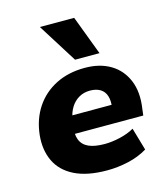

<svg xmlns="http://www.w3.org/2000/svg" viewBox="-115 -861 843 963"><g transform="rotate(-15 306.5 -380.0)"><path d="M323 11Q220 11 154.5 -21.5Q89 -54 61 -113Q33 -172 41 -249Q50 -329 89.5 -388.5Q129 -448 194.5 -481.5Q260 -515 346 -515Q424 -515 479 -482Q534 -449 559.5 -387.5Q585 -326 572 -241L568 -208H186L201 -301H439L427 -286Q432 -322 424 -347Q416 -372 395 -385Q374 -398 341 -398Q309 -398 283.5 -383Q258 -368 242 -342Q226 -316 220 -281L215 -252Q208 -207 219.5 -177.5Q231 -148 262 -134Q293 -120 345 -120Q383 -120 425.5 -130Q468 -140 499 -158L533 -41Q489 -14 433.5 -1.5Q378 11 323 11ZM310 -567 182 -771H360L437 -567Z"/></g></svg>

Font: Nunito Sans 8pt Black
Style: Italic
Weight: 900
Italic angle: -9°
Version: Version 3.101;gftools[0.9.27]